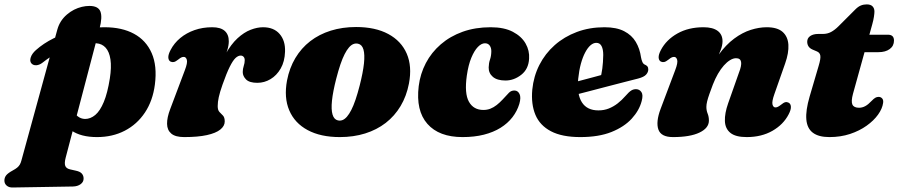

<svg xmlns="http://www.w3.org/2000/svg" viewBox="-100 -609 4090 874"><path d="M353 -478.5 199 108.5Q192.5 133.5 197 145.8Q201.5 158 219 162L245.5 168Q264.5 172 272.5 181.2Q280.5 190.5 280.5 203Q281 219 267.2 229.2Q253.5 239.5 231.5 240L-42 244.5Q-59 245 -69.5 236Q-80 227 -80 213Q-80 199.5 -72 189.2Q-64 179 -42 167Q-29 160 -21.8 154Q-14.5 148 -10 140.5Q-5.5 133 -2.5 121.5L161 -474.5Q167 -496 178.2 -513Q189.5 -530 204.8 -543Q220 -556 237.2 -564.8Q254.5 -573.5 272.5 -577.8Q290.5 -582 307 -582Q347 -582 357 -556.8Q367 -531.5 353 -478.5ZM94 -324Q80 -313 65.5 -312Q51 -311 42.5 -321Q34.5 -331 40 -348Q45.5 -365 63.5 -381Q97.5 -411.5 144.5 -434.8Q191.5 -458 250 -471.5Q308.5 -485 376 -485Q455 -485 510 -455.2Q565 -425.5 590.5 -367.2Q616 -309 605 -224Q595.5 -150.5 559.8 -96.8Q524 -43 468 -14Q412 15 341.5 15Q269 15 225.8 -14.5Q182.5 -44 174 -86.5L228.5 -113.5Q238.5 -92 253.2 -80Q268 -68 287 -67.5Q312 -67.5 333.8 -85.8Q355.5 -104 372.5 -144.8Q389.5 -185.5 400 -252Q408 -303.5 402.8 -338.5Q397.5 -373.5 381 -391.8Q364.5 -410 338.5 -412Q288.5 -416 224.8 -396.5Q161 -377 94 -324Z M676.5 -328.5Q667 -333.5 666.2 -347Q665.5 -360.5 676.5 -381.5Q692.5 -412.5 720.5 -435.8Q748.5 -459 785.5 -472Q822.5 -485 866 -485Q904 -485 922.8 -468.5Q941.5 -452 941.5 -421Q941.5 -402.5 934.5 -380Q927.5 -357.5 918 -333.2Q908.5 -309 900.5 -285Q892.5 -261 891 -239.5L881 -243Q899.5 -313.5 925.5 -360.5Q951.5 -407.5 981.2 -434.8Q1011 -462 1041 -473.5Q1071 -485 1097.5 -485Q1146.5 -485 1173 -454.2Q1199.5 -423.5 1197.5 -373.5Q1196 -329 1177.8 -297.2Q1159.5 -265.5 1131.5 -248.8Q1103.5 -232 1071.5 -232Q1035.5 -232 1020.2 -247.2Q1005 -262.5 1005 -281Q1005 -295.5 1009.5 -308.8Q1014 -322 1014 -335Q1014 -345 1008.8 -350.5Q1003.5 -356 995.5 -356Q984 -356 972 -344.8Q960 -333.5 945.8 -305Q931.5 -276.5 913 -224Q900.5 -188.5 895.8 -166.5Q891 -144.5 891 -126Q891 -107.5 899 -99.2Q907 -91 915 -82.8Q923 -74.5 923 -56Q923 -35.5 902.8 -19.2Q882.5 -3 841.8 6Q801 15 738.5 15Q698.5 15 679.8 -0.8Q661 -16.5 660.5 -45.2Q660 -74 675 -113L741.5 -289.5Q754.5 -323.5 750.5 -336.8Q746.5 -350 736.5 -350Q731 -350 725.5 -347.5Q720 -345 711.5 -338Q699.5 -328.5 691.8 -326.8Q684 -325 676.5 -328.5Z M1521 -486Q1608.5 -486 1667.5 -454.2Q1726.5 -422.5 1751.5 -364.8Q1776.5 -307 1761.5 -228.5Q1750.5 -171.5 1723.5 -126.2Q1696.5 -81 1655.8 -49.5Q1615 -18 1562.2 -1.5Q1509.5 15 1447 15Q1359.5 15 1300.5 -16.8Q1241.5 -48.5 1216.8 -106.5Q1192 -164.5 1206.5 -242.5Q1217.5 -299.5 1244.5 -344.8Q1271.5 -390 1312.2 -421.5Q1353 -453 1405.8 -469.5Q1458.5 -486 1521 -486ZM1438 -61Q1449 -58.5 1459.2 -62.5Q1469.5 -66.5 1479.5 -78Q1489.5 -89.5 1499.2 -108.5Q1509 -127.5 1518.5 -155.5Q1528 -183.5 1537.5 -220.5Q1552.5 -279.5 1556.8 -320.2Q1561 -361 1554.5 -383.5Q1548 -406 1530 -410Q1519 -412.5 1508.8 -408.5Q1498.5 -404.5 1488.5 -393Q1478.5 -381.5 1468.8 -362.5Q1459 -343.5 1449.5 -315.5Q1440 -287.5 1430.5 -250.5Q1415.5 -192 1411.2 -151Q1407 -110 1413.8 -87.5Q1420.5 -65 1438 -61Z M2107.5 -412Q2091.5 -412 2075.2 -395.2Q2059 -378.5 2045.5 -346Q2032 -313.5 2025 -265Q2013.5 -183.5 2034.5 -146Q2055.5 -108.5 2100.5 -108.5Q2117.5 -108.5 2132.2 -114.2Q2147 -120 2160.8 -130.8Q2174.5 -141.5 2188 -156Q2206.5 -176.5 2217 -187Q2227.5 -197.5 2242.5 -197Q2257.5 -196.5 2265 -181Q2272.5 -165.5 2264 -136Q2254 -103 2232.5 -75.2Q2211 -47.5 2178.5 -27.2Q2146 -7 2102.8 4Q2059.5 15 2005.5 15Q1898.5 15 1845.5 -45.2Q1792.5 -105.5 1806 -217Q1813 -273 1838.5 -321.8Q1864 -370.5 1906.5 -407.2Q1949 -444 2006.2 -464.5Q2063.5 -485 2133.5 -485Q2195 -485 2234.5 -464.2Q2274 -443.5 2292.5 -411Q2311 -378.5 2308.5 -342Q2306 -294.5 2272.8 -268.5Q2239.5 -242.5 2201 -242.5Q2163 -242.5 2143.5 -259.2Q2124 -276 2124.5 -302Q2125 -322 2130.5 -337.8Q2136 -353.5 2136.5 -374Q2137 -390.5 2129.5 -401.2Q2122 -412 2107.5 -412Z M2423.5 -210.5Q2423.5 -210.5 2440.2 -215Q2457 -219.5 2483.8 -226.5Q2510.5 -233.5 2541.2 -241.8Q2572 -250 2601.5 -257.8Q2631 -265.5 2652 -271.5L2632 -249.5Q2638 -269.5 2641.8 -297.2Q2645.5 -325 2646 -359Q2646 -385 2638.2 -399.5Q2630.5 -414 2614.5 -414Q2601 -414 2588 -402.8Q2575 -391.5 2563.8 -370.2Q2552.5 -349 2544.2 -318.8Q2536 -288.5 2532 -250Q2525.5 -179.5 2549 -143Q2572.5 -106.5 2624 -106.5Q2649.5 -106.5 2671 -115Q2692.5 -123.5 2711.5 -138.2Q2730.5 -153 2747 -172Q2763 -190.5 2773.5 -197Q2784 -203.5 2796.5 -203Q2811 -202.5 2819.8 -189.8Q2828.5 -177 2821 -149Q2810 -106.5 2775.8 -69Q2741.5 -31.5 2683.5 -8.2Q2625.5 15 2541.5 15Q2458.5 15 2408 -11.5Q2357.5 -38 2337.2 -86.5Q2317 -135 2323 -201Q2329 -261.5 2355.2 -313.2Q2381.5 -365 2425 -403.5Q2468.5 -442 2526 -463.5Q2583.5 -485 2651.5 -485Q2706.5 -485 2741.2 -467Q2776 -449 2794.2 -418.2Q2812.5 -387.5 2818 -348Q2820 -336.5 2824 -327.2Q2828 -318 2835 -315Q2842.5 -312 2846.8 -307Q2851 -302 2851 -293Q2851 -280.5 2841.2 -269.5Q2831.5 -258.5 2805 -251.5Q2781 -245.5 2744.2 -236Q2707.5 -226.5 2665 -215.5Q2622.5 -204.5 2580.8 -193.5Q2539 -182.5 2504.5 -173.8Q2470 -165 2449.2 -159.5Q2428.5 -154 2428.5 -154Z M2908.5 -328.5Q2899 -333.5 2898.2 -347Q2897.5 -360.5 2908.5 -381.5Q2933 -428 2983.5 -456.5Q3034 -485 3102.5 -485Q3144.5 -485 3166.8 -468.5Q3189 -452 3189 -421Q3189 -402.5 3180.2 -380Q3171.5 -357.5 3160 -333.2Q3148.5 -309 3138.8 -285Q3129 -261 3127.5 -239.5L3110.5 -244Q3137 -312.5 3170.8 -359Q3204.5 -405.5 3242 -433.2Q3279.5 -461 3317.5 -473Q3355.5 -485 3390 -485Q3438.5 -485 3462.5 -463.8Q3486.5 -442.5 3488.8 -405.2Q3491 -368 3474 -320L3425 -180.5Q3413 -146.5 3416.5 -133.2Q3420 -120 3430 -120Q3435.5 -120 3441 -122.8Q3446.5 -125.5 3455 -132Q3467 -142 3474.8 -143.8Q3482.5 -145.5 3490 -141.5Q3499.5 -136.5 3500.2 -123Q3501 -109.5 3490 -88.5Q3466 -42 3416.2 -13.5Q3366.5 15 3299 15Q3248.5 15 3224.8 -4.2Q3201 -23.5 3199.8 -58.2Q3198.5 -93 3214.5 -138.5L3263.5 -277.5Q3276.5 -310.5 3273.5 -327.2Q3270.5 -344 3250.5 -344Q3237.5 -344 3223.2 -335.2Q3209 -326.5 3195 -310.8Q3181 -295 3168.2 -273Q3155.5 -251 3145 -224Q3136 -200 3129.2 -181Q3122.5 -162 3119 -147.8Q3115.5 -133.5 3115.5 -122.5Q3115.5 -106 3121.2 -92Q3127 -78 3127 -60Q3127 -26 3084 -5.5Q3041 15 2963.5 15Q2909 15 2897 -19.5Q2885 -54 2907 -113L2973.5 -289.5Q2986.5 -323.5 2982.5 -336.8Q2978.5 -350 2968.5 -350Q2963 -350 2957.5 -347.5Q2952 -345 2943.5 -338Q2931.5 -328.5 2923.8 -326.8Q2916 -325 2908.5 -328.5Z M3618.5 -375 3598.5 -383.5Q3586 -389 3580.2 -398.2Q3574.5 -407.5 3574.5 -419Q3574.5 -435.5 3588.2 -445Q3602 -454.5 3625 -454.5H3646Q3666.5 -454.5 3683.2 -463.5Q3700 -472.5 3717 -489.5L3794 -566.5Q3806.5 -579 3818.8 -584Q3831 -589 3845.5 -589Q3863.5 -589 3872 -580Q3880.5 -571 3880.5 -556.5Q3880.5 -548 3878.2 -532.8Q3876 -517.5 3870.5 -498L3783 -182.5Q3773.5 -147.5 3780.2 -133Q3787 -118.5 3810.5 -118.5Q3825 -118.5 3838.5 -125.8Q3852 -133 3867.5 -149.5Q3877.5 -160 3884.5 -164Q3891.5 -168 3899.5 -168Q3909.5 -168 3915.8 -160.8Q3922 -153.5 3920 -140.5Q3916.5 -114.5 3897 -87.2Q3877.5 -60 3845 -36.8Q3812.5 -13.5 3769.5 0.8Q3726.5 15 3675.5 15Q3626.5 15 3600.2 -4.8Q3574 -24.5 3570.5 -65.2Q3567 -106 3585.5 -169.5L3626.5 -309Q3636.5 -342 3634.2 -355.8Q3632 -369.5 3618.5 -375ZM3800.5 -371.5 3825.5 -451H3942Q3969.5 -451 3969.5 -424.5Q3969.5 -400 3950.2 -385.8Q3931 -371.5 3898.5 -371.5Z"/></svg>

Font: Fraunces
Style: Italic
Weight: 900
Italic angle: -16°
Version: Version 1.000;[0bf87f6ff]